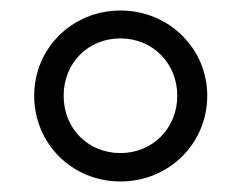

<svg xmlns="http://www.w3.org/2000/svg" viewBox="-20 -726 459 365"><path d="M209 -381C301 -381 374 -453 374 -544C374 -634 301 -706 209 -706C117 -706 45 -634 45 -544C45 -453 117 -381 209 -381ZM209 -435C148 -435 101 -481 101 -544C101 -607 148 -653 209 -653C270 -653 317 -606 317 -544C317 -482 270 -435 209 -435Z"/></svg>

Font: AWKNG-Font Medium
Style: Regular
Weight: 500
Designer: Awakening Church
Foundry: Awakening Church
Version: Version 1.700;PS 001.700;hotconv 1.0.88;makeotf.lib2.5.64775